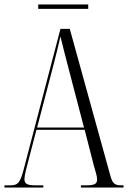

<svg xmlns="http://www.w3.org/2000/svg" viewBox="-20 -844 576 864"><path d="M152 -804H377V-824H152ZM0 0H175V-10H138C101 -10 90 -18 90 -38C90 -54 99 -89 107 -118L144 -260H361L402 -100C409 -76 417 -51 417 -37C417 -19 409 -10 369 -10H344V0H536V-10H529C496 -10 487 -17 477 -52L294 -714H252L89 -91C72 -23 62 -10 27 -10H0ZM147 -270 222 -557C237 -615 242 -636 252 -680C260 -646 270 -607 295 -511L358 -270Z"/></svg>

Font: Noto Serif Display ExtraCondensed Light
Style: Regular
Weight: 300
Width: 2
Designer: Monotype Design Team
Foundry: Monotype Imaging Inc.
Version: Version 2.009